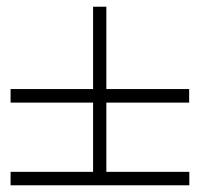

<svg xmlns="http://www.w3.org/2000/svg" viewBox="-20 -615 589 566"><path d="M11.2 -68.8V-108.4H254.4V-312.5H11.2V-352.5H254.4V-595.2H293.5V-352.5H537.6V-312.5H293.5V-108.4H538.1V-68.8Z"/></svg>

Font: Jameel Khushkhati
Style: Regular
Weight: 400
Version: Version 3.5